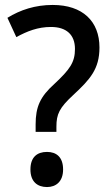

<svg xmlns="http://www.w3.org/2000/svg" viewBox="-20 -744 445 776"><path d="M124 -241V-211H208V-232C208 -283 220 -308 276 -360C344 -423 382 -465 382 -552C382 -658 314 -724 193 -724C122 -724 62 -704 10 -672L46 -594C90 -618 133 -635 186 -635C248 -635 283 -604 283 -546C283 -492 262 -463 200 -405C142 -353 124 -312 124 -241ZM103 -59C103 -10 131 12 170 12C206 12 235 -10 235 -59C235 -110 207 -130 170 -130C130 -130 103 -109 103 -59Z"/></svg>

Font: Noto Sans SemiCondensed Medium
Style: Regular
Weight: 500
Width: 4
Designer: Monotype Design Team
Foundry: Monotype Imaging Inc.
Version: Version 2.013